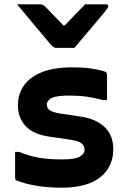

<svg xmlns="http://www.w3.org/2000/svg" viewBox="-20 -860 590 890"><path d="M325 -638H240Q233 -638 227.5 -642Q222 -646 210 -660Q203 -669 185 -689.5Q167 -710 145 -737Q123 -764 100 -791Q77 -818 59 -840H161Q172 -840 177.5 -838Q183 -836 190 -829Q209 -809 274 -742H280Q311 -775 333.5 -798Q356 -821 375 -840H472Q482 -840 482 -831Q482 -827 479 -822.5Q476 -818 464 -803Q453 -790 434 -767Q415 -744 393.5 -719Q372 -694 353.5 -672Q335 -650 325 -638ZM268 -121Q328 -121 350 -134Q372 -147 372 -166Q372 -183 359 -194.5Q346 -206 309 -212L206 -227Q133 -238 98 -276.5Q63 -315 63 -371Q63 -454 128.5 -501Q194 -548 314 -548Q362 -548 398.5 -543Q435 -538 461 -530Q472 -527 474 -522.5Q476 -518 476 -507V-396H458Q418 -407 381 -412Q344 -417 300 -417Q240 -417 218.5 -405Q197 -393 197 -376Q197 -359 210 -349.5Q223 -340 257 -334L351 -320Q423 -310 464 -272Q505 -234 505 -168Q505 -86 444 -38Q383 10 267 10Q196 10 142.5 0Q89 -10 59 -23Q53 -25 51.5 -28Q50 -31 50 -39V-156H68Q115 -137 160.5 -129Q206 -121 268 -121Z"/></svg>

Font: Recursive Sn Lnr St
Style: Bold
Weight: 700
Version: Version 1.079;hotconv 1.0.112;makeotfexe 2.5.65598; ttfautoh